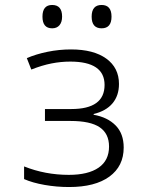

<svg xmlns="http://www.w3.org/2000/svg" viewBox="-20 -742 603 773"><path d="M258 11Q208 11 159.5 2.5Q111 -6 77 -21V-72Q162 -38 257 -38Q335 -38 377 -67Q419 -96 419 -152Q419 -204 381.5 -229.5Q344 -255 264 -255H161V-303H267Q401 -303 401 -400Q401 -494 263 -494Q225 -494 187 -486.5Q149 -479 106 -462L88 -508Q125 -524 171.5 -533.5Q218 -543 266 -543Q357 -543 408 -506Q459 -469 459 -404Q459 -357 433 -326Q407 -295 357 -283V-280Q413 -270 445.5 -237Q478 -204 478 -148Q478 -73 420.5 -31Q363 11 258 11ZM389 -628Q349 -628 349 -675Q349 -722 389 -722Q429 -722 429 -675Q429 -628 389 -628ZM190 -628Q151 -628 151 -675Q151 -722 190 -722Q230 -722 230 -675Q230 -653 219.5 -640.5Q209 -628 190 -628Z"/></svg>

Font: Noto Sans Mono SemiCondensed Light
Style: Regular
Weight: 300
Width: 4
Designer: Monotype Design Team
Foundry: Monotype Imaging Inc.
Version: Version 2.014; ttfautohint (v1.8.4.7-5d5b)